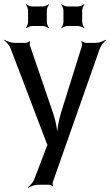

<svg xmlns="http://www.w3.org/2000/svg" viewBox="-35 -690 529 923"><path d="M426 -484H378C372 -484 362 -489 359 -492L356 -490C359 -486 360 -475 359 -470L258 -147C247 -110 238 -60 239 -31H243C242 -60 233 -110 220 -147L109 -471C107 -476 108 -486 110 -490L107 -492C105 -489 95 -484 90 -484H35C19 -484 -3 -492 -13 -499L-15 -496C-5 -489 11 -472 16 -457L190 0C191 2 194 9 196 9V5C194 5 191 12 190 14L130 171C125 186 109 203 99 210L101 213C111 206 133 198 149 198H200C205 198 215 202 217 206L220 204C218 200 217 190 219 185L445 -457C450 -472 465 -489 474 -496L472 -499C462 -492 441 -484 426 -484ZM190 -585V-639C190 -648 196 -663 201 -668L199 -670C194 -665 179 -659 170 -659H120C111 -659 96 -665 91 -670L89 -668C94 -663 100 -648 100 -639V-585C100 -576 94 -561 89 -556L91 -554C96 -559 111 -565 120 -565H170C179 -565 194 -559 199 -554L201 -556C196 -561 190 -576 190 -585ZM360 -585V-639C360 -648 366 -663 371 -668L369 -670C364 -665 349 -659 340 -659H290C281 -659 266 -665 261 -670L259 -668C264 -663 270 -648 270 -639V-585C270 -576 264 -561 259 -556L261 -554C266 -559 281 -565 290 -565H340C349 -565 364 -559 369 -554L371 -556C366 -561 360 -576 360 -585Z"/></svg>

Font: Gamestation Storm
Style: Regular
Weight: 400
Designer: Jonas Hecksher
Foundry: Jonas Hecksher, Playtypeª, e-types AS
Version: Version 1.003